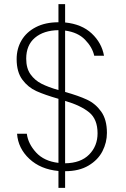

<svg xmlns="http://www.w3.org/2000/svg" viewBox="-20 -816 606 923"><path d="M494 -177Q494 -131 472.5 -89Q451 -47 405.5 -20Q360 7 293 7V87H261V6Q175 -2 121 -52.5Q67 -103 62 -173H109Q115 -125 153.5 -83Q192 -41 261 -33V-341Q195 -360 155 -378Q115 -396 87.5 -433Q60 -470 60 -532Q60 -582 83.5 -622Q107 -662 152.5 -685.5Q198 -709 261 -709V-796H293V-708Q373 -700 421 -655Q469 -610 480 -548H433Q424 -589 389 -625Q354 -661 293 -669V-374Q357 -356 398 -337Q439 -318 466.5 -279.5Q494 -241 494 -177ZM106 -534Q106 -488 126.5 -459Q147 -430 179.5 -413.5Q212 -397 261 -383V-671Q190 -670 148 -634.5Q106 -599 106 -534ZM293 -31Q368 -32 408.5 -73Q449 -114 449 -175Q449 -243 408.5 -276Q368 -309 293 -331Z"/></svg>

Font: Fz Poppins ExtLt
Style: Regular
Weight: 200
Designer: Ninad Kale (Devanagari), Jonny Pinhorn (Latin)
Foundry: Indian Type Foundry
Version: Vit hóa bi Vntype.Com & FontZin.Com